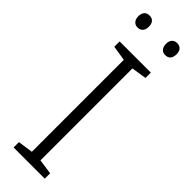

<svg xmlns="http://www.w3.org/2000/svg" viewBox="-302 -908 914 914"><g transform="rotate(45 155.5 -451.0)"><path d="M261 0H51V-36L127 -47V-666L51 -678V-714H261V-678L185 -666V-47L261 -36ZM29 -862Q29 -881 38.5 -891.5Q48 -902 64 -902Q82 -902 91 -891.5Q100 -881 100 -862Q100 -843 91 -832Q82 -821 64 -821Q48 -821 38.5 -832Q29 -843 29 -862ZM215 -862Q215 -881 224.5 -891.5Q234 -902 250 -902Q268 -902 277 -891.5Q286 -881 286 -862Q286 -843 277 -832Q268 -821 250 -821Q234 -821 224.5 -832Q215 -843 215 -862Z"/></g></svg>

Font: Noto Sans Thai Light
Style: Regular
Weight: 300
Designer: Monotype Design Team
Foundry: Monotype Imaging Inc.
Version: Version 2.001